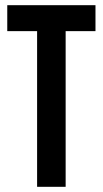

<svg xmlns="http://www.w3.org/2000/svg" viewBox="-20 -720 396 740"><path d="M8 -600H123V0H233V-600H348V-700H8Z"/></svg>

Font: Bebas Neue
Style: Bold
Weight: 700
Designer: Ryoichi Tsunekawa
Foundry: Ryoichi Tsunekawa
Version: Version 1.300